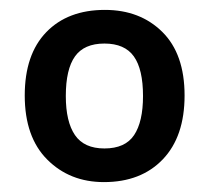

<svg xmlns="http://www.w3.org/2000/svg" viewBox="-20 -742 423 388"><path d="M353 -549Q353 -466 309 -420Q265 -374 190 -374Q121 -374 75.5 -419.5Q30 -465 30 -549Q30 -632 73.5 -677Q117 -722 192 -722Q263 -722 308 -677.5Q353 -633 353 -549ZM113 -548Q113 -496 131.5 -469Q150 -442 191 -442Q233 -442 251 -469Q269 -496 269 -548Q269 -602 250.5 -628Q232 -654 191 -654Q150 -654 131.5 -628Q113 -602 113 -548Z"/></svg>

Font: Noto Sans Sundanese SemiBold
Style: Regular
Weight: 600
Version: Version 2.003